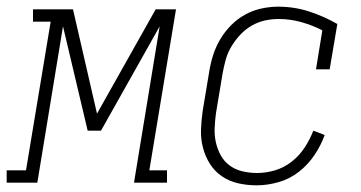

<svg xmlns="http://www.w3.org/2000/svg" viewBox="-63 -548 1083 576"><path d="M-43 0V-37H15L89 -483H36V-520H156L228 -207L404 -520H465L385 -37H438V0H339L416 -469L240 -156H200L126 -469L49 0Z M707 8Q679 8 652 2Q625 -4 603 -19Q581 -34 567 -56Q553 -78 546 -104.5Q539 -131 540 -159Q541 -187 545 -215L565 -335Q569 -360 577 -384.5Q585 -409 598.5 -431.5Q612 -454 631 -473Q650 -492 673 -504.5Q696 -517 721.5 -522.5Q747 -528 771 -528Q820 -528 864.5 -513.5Q909 -499 949 -476L926 -340H885L904 -457Q875 -472 841.5 -481.5Q808 -491 773 -491Q752 -491 731.5 -486.5Q711 -482 692 -471Q673 -460 658 -444Q643 -428 631.5 -409Q620 -390 614.5 -370Q609 -350 605 -329L585 -209Q582 -187 581 -164.5Q580 -142 584.5 -121.5Q589 -101 599 -82.5Q609 -64 626 -51.5Q643 -39 664.5 -34Q686 -29 708 -29Q735 -29 762 -37Q789 -45 812 -63Q835 -81 851 -105.5Q867 -130 877 -156L911 -143Q900 -112 880.5 -83Q861 -54 833.5 -32.5Q806 -11 772.5 -1.5Q739 8 707 8Z"/></svg>

Font: Iosevka Curly Slab Extralight
Style: Italic
Weight: 200
Italic angle: -9°
Monospace: yes
Designer: Belleve Invis
Foundry: Belleve Invis
Version: Version 22.1.2; ttfautohint (v1.8.4)